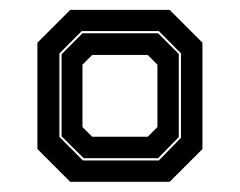

<svg xmlns="http://www.w3.org/2000/svg" viewBox="-20 -720 482 386"><path d="M121.1 -354.5 55.2 -420.4V-634.2L121.1 -700.1H321.1L387 -634.2V-420.4L321.1 -354.5ZM146.7 -397.4H299.4L343.8 -443.1V-612.7L299.4 -657.5H144.2L99.4 -612.4V-444.7ZM148.3 -401.9 103.8 -446V-611.1L145.8 -653.1H297.8L339.4 -611.5V-444.4L297.8 -401.9ZM165.3 -445.1H277L296.5 -464.6V-590L277 -609.5H165.3L145.8 -590V-464.6Z"/></svg>

Font: Tourney Thin ExtraBold
Style: Regular
Weight: 800
Version: Version 1.015